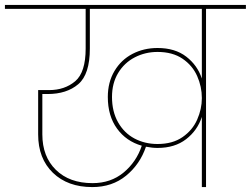

<svg xmlns="http://www.w3.org/2000/svg" viewBox="-55 -760 1019 780"><path d="M944 -740V-724H782V0H765V-285Q747 -230 701 -194.5Q655 -159 585 -159Q563 -159 538 -164Q514 -93 457.5 -46.5Q401 0 320 0Q220 0 160 -58Q100 -116 100 -214V-394H144Q208 -394 250.5 -430Q293 -466 293 -563V-724H-35V-740ZM321 -16Q395 -16 447 -59Q499 -102 521 -168Q458 -186 420.5 -237.5Q383 -289 383 -366Q383 -426 410 -471.5Q437 -517 483 -541Q529 -565 585 -565Q656 -565 701.5 -530Q747 -495 765 -441V-724H310V-563Q310 -458 263 -418Q216 -378 138 -378H117V-214Q117 -124 172 -70Q227 -16 321 -16ZM585 -175Q646 -175 686.5 -203Q727 -231 746 -274Q765 -317 765 -361V-362Q765 -408 746 -451Q727 -494 686.5 -521.5Q646 -549 585 -549Q535 -549 492.5 -527Q450 -505 425 -463.5Q400 -422 400 -366Q400 -307 424.5 -263.5Q449 -220 491 -197.5Q533 -175 585 -175Z"/></svg>

Font: Fz Poppins Thin
Style: Regular
Weight: 100
Designer: Ninad Kale (Devanagari), Jonny Pinhorn (Latin)
Foundry: Indian Type Foundry
Version: Vit hóa bi Vntype.Com & FontZin.Com